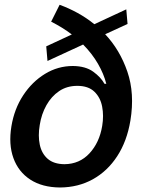

<svg xmlns="http://www.w3.org/2000/svg" viewBox="-20 -790 605 821"><path d="M525.4 -687.5 429.7 -643.6Q492.7 -576.7 524.7 -483.4Q556.6 -390.1 537.6 -274.4Q522.9 -186 481.2 -122.1Q439.5 -58.1 377 -23.4Q314.5 11.2 236.8 11.7Q160.6 11.2 109.6 -22Q58.6 -55.2 37.4 -114Q16.1 -172.9 28.8 -250Q41 -324.2 79.1 -382.3Q117.2 -440.4 172.4 -474.1Q227.5 -507.8 291.5 -507.8Q345.7 -507.3 378.4 -483.6Q411.1 -460 426.8 -431.6H434.6Q423.8 -474.1 398.9 -517.3Q374 -560.5 335.4 -599.6L183.1 -529.3L177.7 -591.8L287.1 -642.6Q246.6 -673.3 198.7 -697.3L234.9 -769.5Q273.9 -755.4 311.8 -734.6Q349.6 -713.9 383.3 -686.5L520 -750ZM255.4 -87.9Q320.3 -88.4 362.8 -134.5Q405.3 -180.7 417 -251.5Q424.3 -295.4 416.7 -334.5Q409.2 -373.5 383.3 -398.2Q357.4 -422.9 310.5 -422.9Q266.1 -422.9 232.9 -400.4Q199.7 -377.9 178.5 -340.1Q157.2 -302.2 149.9 -255.4Q142.1 -209.5 150.1 -171.4Q158.2 -133.3 184.1 -110.8Q210 -88.4 255.4 -87.9Z"/></svg>

Font: Inter Display SemiBold
Style: Italic
Weight: 600
Italic angle: -9.39999°
Designer: Rasmus Andersson
Foundry: rsms
Version: Version 4.000;git-a52131595